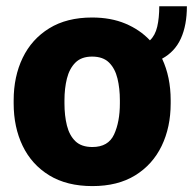

<svg xmlns="http://www.w3.org/2000/svg" viewBox="-20 -595 627 624"><path d="M24.4 -258.8V-269Q24.4 -346.2 53.7 -407Q83 -467.8 139.9 -502.9Q196.8 -538.1 279.3 -538.1Q340.3 -538.1 387.5 -518.3Q434.6 -498.5 467.3 -463.9Q484.4 -480 491 -508.3Q497.6 -536.6 497.6 -574.7H587.4Q587.4 -513.2 567.9 -470Q548.3 -426.8 506.8 -404.3Q534.7 -345.2 534.7 -269V-258.8Q534.7 -181.6 505.4 -120.8Q476.1 -60.1 419.4 -25.1Q362.8 9.8 280.3 9.8Q197.3 9.8 140.1 -25.1Q83 -60.1 53.7 -120.8Q24.4 -181.6 24.4 -258.8ZM189.5 -269V-258.8Q189.5 -219.2 197.5 -187Q205.6 -154.8 225.1 -136Q244.6 -117.2 280.3 -117.2Q332 -117.2 350.8 -158.2Q369.6 -199.2 369.6 -258.8V-269Q369.6 -307.6 361.8 -339.8Q354 -372.1 334.5 -391.6Q314.9 -411.1 279.3 -411.1Q244.6 -411.1 225.1 -391.6Q205.6 -372.1 197.5 -339.8Q189.5 -307.6 189.5 -269Z"/></svg>

Font: Vazirmatn RD UI FD Black
Style: Regular
Weight: 900
Designer: Saber Rastikerdar
Foundry: Saber Rastikerdar
Version: Version 33.003